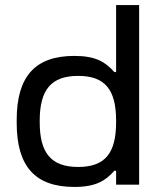

<svg xmlns="http://www.w3.org/2000/svg" viewBox="-20 -730 625 759"><path d="M46 -256V-244C46 -72 119 9 274 9C358 9 397 -15 432 -55H439V0H530V-710H439V-445H432C397 -485 358 -509 274 -509C119 -509 46 -428 46 -256ZM137 -247V-253C137 -376 183 -430 289 -430C395 -430 439 -376 439 -253V-247C439 -124 395 -70 289 -70C183 -70 137 -124 137 -247Z"/></svg>

Font: LT Wave Alt
Style: Regular
Weight: 400
Designer: Daniel Lyons
Version: Version 2.5 (Glyphs App)